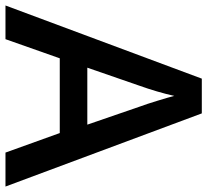

<svg xmlns="http://www.w3.org/2000/svg" viewBox="-48 -709 757 701"><g transform="rotate(90 330.5 -358.5)"><path d="M537.1 0 465.8 -198.2H192.9L123 0H0L267.1 -716.8H394L661.1 0ZM435.1 -298.8 368.2 -493.2Q360.8 -512.7 347.9 -554.7Q335 -596.7 330.1 -616.2Q316.9 -556.2 291.5 -484.9L227.1 -298.8Z"/></g></svg>

Font: f2_46825          
Style: Regular
Weight: 600
Foundry: Ascender Corporation
Version: Version 1.10